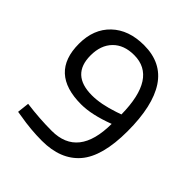

<svg xmlns="http://www.w3.org/2000/svg" viewBox="-187 -797 933 933"><g transform="rotate(45 280.0 -330.0)"><path d="M247 -58Q428 -58 429 -288Q329 -250 257 -250Q41 -250 41 -451Q41 -552 103 -611Q165 -670 270 -670Q391 -670 450 -580.5Q509 -491 509 -317.5Q509 -144 442.5 -67Q376 10 247 10Q172 10 92 -4L66 -8L73 -70Q163 -58 247 -58ZM263 -318Q324 -318 404 -345L430 -354Q427 -602 270 -602Q200 -602 160.5 -561.5Q121 -521 121 -451Q121 -318 263 -318Z"/></g></svg>

Font: TitilliumWeb-Regular
Style: Regular
Weight: 400
Version: Version 1.001;PS 57.000;hotconv 1.0.70;makeotf.lib2.5.55311